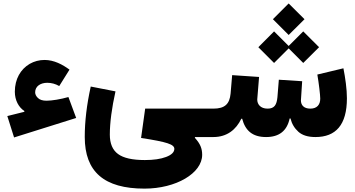

<svg xmlns="http://www.w3.org/2000/svg" viewBox="-20 -803 2079 1125"><path d="M66.9 -265.6C66.9 -215.3 89.8 -173.8 122.6 -152.8V-147.9L22.9 -123L62.5 2.4L426.3 -111.8L380.9 -234.4C334.5 -221.2 283.7 -212.9 252.4 -212.9C229.5 -212.9 212.9 -218.3 202.1 -229C191.4 -239.3 186 -250.5 186 -262.2C186 -297.9 217.8 -317.9 256.8 -317.9C281.7 -317.9 305.2 -311.5 327.1 -298.8L387.2 -395C346.7 -424.8 296.4 -451.7 241.2 -451.7C209.5 -451.7 180.2 -443.8 153.8 -428.7C100.6 -397.5 66.9 -339.8 66.9 -265.6Z M1122.1 0H1213.4V-166.5H830.6L806.6 5.4C959.5 28.8 1001.5 43 1001.5 69.3C1001.5 88.4 985.4 104.5 953.1 116.7C920.9 128.9 879.4 134.8 828.6 134.8C755.9 134.8 703.6 123 671.9 99.6C639.6 76.2 623.5 38.1 623.5 -14.2C623.5 -84 635.3 -171.9 656.7 -267.6L511.7 -295.9C488.3 -189.9 476.6 -91.8 476.6 -0.5C476.6 204.1 590.8 302.2 826.7 302.2C1011.7 302.2 1164.6 211.9 1164.6 104C1164.6 66.4 1152.8 38.6 1122.1 4.9Z M1671.4 -598.1 1764.2 -690.4 1671.4 -782.7 1579.1 -690.4ZM1585.9 -434.1 1671.4 -519.5 1756.8 -434.1 1849.6 -526.4 1756.8 -619.1 1671.4 -533.7 1585.9 -619.1 1493.7 -526.4ZM1547.9 -166.5C1506.3 -166.5 1487.3 -191.9 1487.3 -219.7C1487.3 -222.2 1487.3 -224.1 1487.8 -226.6L1498 -352.1L1340.3 -362.8L1331.1 -254.4C1325.2 -194.3 1298.3 -166.5 1230 -166.5H1213.4C1197.8 -166.5 1190.9 -143.1 1190.9 -85C1190.9 -25.9 1197.8 0 1213.4 0H1230C1309.6 0 1363.3 -43 1394 -107.4H1398.9C1417 -38.6 1458.5 0 1539.1 0C1615.7 0 1661.6 -36.1 1677.2 -108.9H1682.1C1689.9 -77.1 1705.6 -51.3 1728.5 -30.8C1751.5 -10.3 1784.7 0 1828.1 0C1947.3 0 2012.7 -70.8 2012.7 -227.1C2012.7 -281.2 2003.4 -345.7 1992.2 -402.8L1839.4 -366.2C1848.1 -316.4 1856.4 -246.1 1856.4 -225.1C1856.4 -189.5 1837.4 -166.5 1798.3 -166.5C1759.8 -166.5 1743.2 -187.5 1743.2 -214.8C1743.2 -217.3 1743.2 -219.7 1743.7 -222.2L1750.5 -327.1L1613.8 -335.9L1605.5 -232.9C1601.1 -189.9 1588.9 -166.5 1547.9 -166.5Z"/></svg>

Font: Estedad ExtraBold
Style: Regular
Weight: 800
Designer: Amin Abedi
Version: Version 7.3